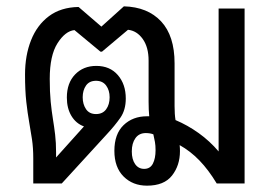

<svg xmlns="http://www.w3.org/2000/svg" viewBox="-20 -579 873 606"><path d="M444 7Q399 7 370 -22Q341 -51 341 -103Q341 -156 370 -184Q399 -212 444 -212Q447 -212 451 -212Q449 -232 449 -258V-388Q449 -430 430.5 -456Q412 -482 384 -485L302 -416H297L215 -484Q186 -481 161.5 -442.5Q137 -404 137 -330Q137 -288 140 -258Q143 -228 147 -203.5Q151 -179 154 -154Q157 -129 157 -98V-82L245 -180Q220 -189 205.5 -213Q191 -237 191 -271Q191 -317 217 -344Q243 -371 284 -371Q327 -371 352 -342Q377 -313 377 -268Q377 -232 360 -207.5Q343 -183 316 -154L175 0H85V-79Q85 -112 81 -139Q77 -166 72 -194Q67 -222 63 -257.5Q59 -293 59 -344Q59 -404 78 -452Q97 -500 134.5 -528Q172 -556 228 -557L300 -495L371 -559Q446 -557 488.5 -511.5Q531 -466 531 -379V-244Q531 -218 534 -200Q572 -184 607 -159Q642 -134 670 -101V-552H752V0H664Q638 -43 609.5 -72.5Q581 -102 547 -121Q548 -112 548 -102Q548 -57 523 -25Q498 7 444 7ZM283 -219Q304 -219 315 -234Q326 -249 326 -272Q326 -294 315 -309Q304 -324 283 -324Q262 -324 251.5 -309Q241 -294 241 -272Q241 -250 251.5 -234.5Q262 -219 283 -219ZM435 -46Q454 -46 462.5 -62.5Q471 -79 471 -105Q471 -120 469 -131Q467 -142 464 -155Q454 -159 440 -159Q419 -159 407.5 -143Q396 -127 396 -101Q396 -76 406.5 -61Q417 -46 435 -46Z"/></svg>

Font: Noto Sans Thai Looped SemiCond
Style: Regular
Weight: 400
Width: 4
Designer: Sasikarn Vongin, Ben Mitchell
Foundry: The Fontpad Ltd
Version: Version 1.001